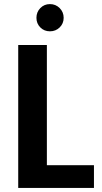

<svg xmlns="http://www.w3.org/2000/svg" viewBox="-20 -918 499 938"><path d="M69 -698H209V-111H439V0H69ZM271.5 -784Q252 -765 224 -765Q196 -765 177 -784Q158 -803 158 -831Q158 -859 177 -878.5Q196 -898 224 -898Q252 -898 271.5 -878.5Q291 -859 291 -831Q291 -803 271.5 -784Z"/></svg>

Font: SVN-Poppins SemiBold
Style: Regular
Weight: 600
Designer: Ninad Kale (Devanagari), Jonny Pinhorn (Latin)
Foundry: Indian Type Foundry
Version: Version 3.002 2017